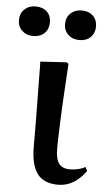

<svg xmlns="http://www.w3.org/2000/svg" viewBox="-101 -785 460 834"><g transform="rotate(5 129.0 -367.5)"><path d="M184 14Q122 14 93.5 -24Q65 -62 65 -144Q65 -169 65 -202.5Q65 -236 64.5 -273.5Q64 -311 63.5 -348.5Q63 -386 62.5 -418.5Q62 -451 62 -475.5Q62 -500 61 -512L176 -519L184 -513Q182 -478 179.5 -436.5Q177 -395 174.5 -351.5Q172 -308 170.5 -267.5Q169 -227 168 -194.5Q167 -162 167 -143Q167 -98 181.5 -77.5Q196 -57 230 -57Q248 -57 266.5 -61.5Q285 -66 297 -73L305 -56Q289 -34 270 -18Q251 -2 229.5 6Q208 14 184 14ZM222 -620Q192 -620 173 -638Q154 -656 154 -684Q154 -713 173 -731Q192 -749 222 -749Q252 -749 270.5 -731.5Q289 -714 289 -685Q289 -656 270.5 -638Q252 -620 222 -620ZM20 -620Q-9 -620 -28 -638Q-47 -656 -47 -684Q-47 -713 -28 -731Q-9 -749 20 -749Q52 -749 70 -731.5Q88 -714 88 -685Q88 -656 69.5 -638Q51 -620 20 -620Z"/></g></svg>

Font: Literata 60pt Medium
Style: Regular
Weight: 500
Designer: Latin by Veronika Burian and Jose Scaglione. Greek by Irene Vlachou. Cyrillic by Vera Evstafieva.
Foundry: TypeTogether
Version: Version 3.103;gftools[0.9.29]